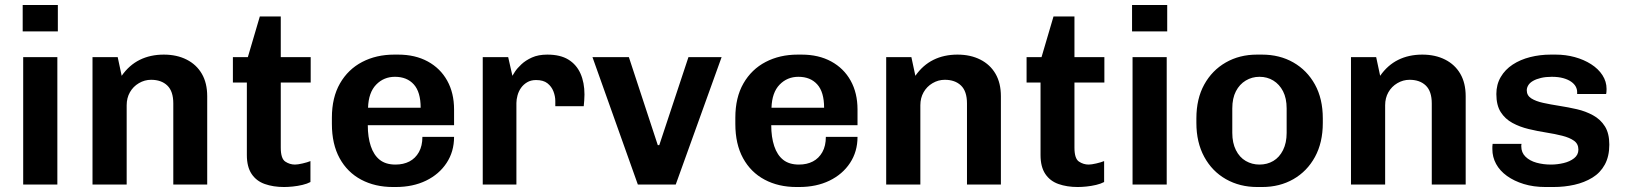

<svg xmlns="http://www.w3.org/2000/svg" viewBox="-20 -740 6516 770"><path d="M73 0V-511H210V0ZM71 -614V-720H212V-614Z M351 0V-511H452L468 -436Q498 -479 540.5 -500Q583 -521 637 -521Q689 -521 728.5 -501Q768 -481 789.5 -444Q811 -407 811 -354V0H675V-325Q675 -374 651 -397Q627 -420 586 -420Q560 -420 537 -406.5Q514 -393 501 -370Q488 -347 488 -318V0Z M1119 10Q1076 10 1042 -2Q1008 -14 989 -42.5Q970 -71 970 -118V-409H914V-511H974L1022 -674H1106V-511H1226V-409H1106V-148Q1106 -104 1124 -92Q1142 -80 1163 -80Q1174 -80 1193.5 -84.5Q1213 -89 1225 -94V-10Q1212 -3 1193 1.5Q1174 6 1154.5 8Q1135 10 1119 10Z M1556 10Q1484 10 1428.5 -19.5Q1373 -49 1342 -105.5Q1311 -162 1311 -243V-268Q1311 -349 1343.5 -405.5Q1376 -462 1432.5 -491.5Q1489 -521 1561 -521H1577Q1645 -521 1695.5 -493.5Q1746 -466 1773.5 -416.5Q1801 -367 1801 -301V-238H1455Q1455 -190 1467 -154Q1479 -118 1503 -99Q1527 -80 1566 -80Q1598 -80 1622 -92.5Q1646 -105 1660 -130Q1674 -155 1674 -191H1801Q1801 -132 1771 -86.5Q1741 -41 1688.5 -15.5Q1636 10 1567 10ZM1456 -308H1667Q1667 -371 1639.5 -401.5Q1612 -432 1564 -432Q1519 -432 1488.5 -400.5Q1458 -369 1456 -308Z M1916 0V-511H2018L2035 -436Q2037 -440 2045.5 -453Q2054 -466 2071 -482Q2088 -498 2113.5 -509.5Q2139 -521 2175 -521Q2227 -521 2259.5 -501Q2292 -481 2308 -445Q2324 -409 2324 -361Q2324 -350 2323 -337Q2322 -324 2321 -314H2207V-335Q2207 -354 2199.5 -373.5Q2192 -393 2175.5 -406Q2159 -419 2130 -419Q2109 -419 2094 -410Q2079 -401 2069.5 -387.5Q2060 -374 2055.5 -357.5Q2051 -341 2051 -327V0Z M2538 0 2356 -511H2502L2618 -158H2624L2741 -511H2874L2690 0Z M3174 10Q3102 10 3046.5 -19.5Q2991 -49 2960 -105.5Q2929 -162 2929 -243V-268Q2929 -349 2961.5 -405.5Q2994 -462 3050.5 -491.5Q3107 -521 3179 -521H3195Q3263 -521 3313.5 -493.5Q3364 -466 3391.5 -416.5Q3419 -367 3419 -301V-238H3073Q3073 -190 3085 -154Q3097 -118 3121 -99Q3145 -80 3184 -80Q3216 -80 3240 -92.5Q3264 -105 3278 -130Q3292 -155 3292 -191H3419Q3419 -132 3389 -86.5Q3359 -41 3306.5 -15.5Q3254 10 3185 10ZM3074 -308H3285Q3285 -371 3257.5 -401.5Q3230 -432 3182 -432Q3137 -432 3106.5 -400.5Q3076 -369 3074 -308Z M3534 0V-511H3635L3651 -436Q3681 -479 3723.5 -500Q3766 -521 3820 -521Q3872 -521 3911.5 -501Q3951 -481 3972.5 -444Q3994 -407 3994 -354V0H3858V-325Q3858 -374 3834 -397Q3810 -420 3769 -420Q3743 -420 3720 -406.5Q3697 -393 3684 -370Q3671 -347 3671 -318V0Z M4302 10Q4259 10 4225 -2Q4191 -14 4172 -42.5Q4153 -71 4153 -118V-409H4097V-511H4157L4205 -674H4289V-511H4409V-409H4289V-148Q4289 -104 4307 -92Q4325 -80 4346 -80Q4357 -80 4376.5 -84.5Q4396 -89 4408 -94V-10Q4395 -3 4376 1.5Q4357 6 4337.5 8Q4318 10 4302 10Z M4522 0V-511H4659V0ZM4520 -614V-720H4661V-614Z M5022 10Q4952 10 4896.5 -21.5Q4841 -53 4809.5 -111Q4778 -169 4778 -247V-265Q4778 -344 4809.5 -401Q4841 -458 4896 -489.5Q4951 -521 5021 -521H5041Q5112 -521 5167 -489.5Q5222 -458 5253.5 -401Q5285 -344 5285 -265V-247Q5285 -168 5253.5 -110.5Q5222 -53 5167 -21.5Q5112 10 5042 10ZM5031 -80Q5062 -80 5086.5 -94.5Q5111 -109 5125.5 -138Q5140 -167 5140 -207V-305Q5140 -346 5125.5 -374Q5111 -402 5086.5 -417Q5062 -432 5031 -432Q5001 -432 4976 -417Q4951 -402 4936.5 -374Q4922 -346 4922 -305V-207Q4922 -167 4936.5 -138Q4951 -109 4976 -94.5Q5001 -80 5031 -80Z M5398 0V-511H5499L5515 -436Q5545 -479 5587.5 -500Q5630 -521 5684 -521Q5736 -521 5775.5 -501Q5815 -481 5836.5 -444Q5858 -407 5858 -354V0H5722V-325Q5722 -374 5698 -397Q5674 -420 5633 -420Q5607 -420 5584 -406.5Q5561 -393 5548 -370Q5535 -347 5535 -318V0Z M6178 10Q6130 10 6091 -2Q6052 -14 6023.5 -34.5Q5995 -55 5980 -82.5Q5965 -110 5965 -142Q5965 -148 5965 -152Q5965 -156 5966 -163H6082Q6081 -160 6081 -157.5Q6081 -155 6081 -153Q6081 -128 6098 -111.5Q6115 -95 6142 -87.5Q6169 -80 6200 -80Q6225 -80 6250.5 -86Q6276 -92 6293 -105.5Q6310 -119 6310 -140Q6310 -163 6292.5 -175.5Q6275 -188 6245.5 -195.5Q6216 -203 6181 -208.5Q6146 -214 6110.5 -222.5Q6075 -231 6045.5 -247Q6016 -263 5998.5 -290.5Q5981 -318 5981 -363Q5981 -401 5998.5 -431Q6016 -461 6046.5 -481Q6077 -501 6116.5 -511Q6156 -521 6199 -521H6219Q6259 -521 6295.5 -511Q6332 -501 6361 -482.5Q6390 -464 6406.5 -438.5Q6423 -413 6423 -383Q6423 -378 6422.5 -371.5Q6422 -365 6421 -363H6305V-371Q6305 -382 6299.5 -392.5Q6294 -403 6281.5 -412Q6269 -421 6249.5 -426.5Q6230 -432 6203 -432Q6179 -432 6160 -427.5Q6141 -423 6128 -415.5Q6115 -408 6109 -398Q6103 -388 6103 -378Q6103 -357 6121 -345.5Q6139 -334 6168.5 -327.5Q6198 -321 6233.5 -315.5Q6269 -310 6304 -302Q6339 -294 6369 -277.5Q6399 -261 6416.5 -233Q6434 -205 6434 -160Q6434 -113 6416 -80Q6398 -47 6366 -27.5Q6334 -8 6294 1Q6254 10 6210 10Z"/></svg>

Font: Chivo Medium SemiBold
Style: Regular
Weight: 600
Version: Version 2.002